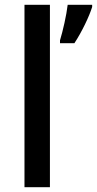

<svg xmlns="http://www.w3.org/2000/svg" viewBox="-20 -780 404 800"><path d="M188 0V-760H82V0ZM364 -751V-760H262C257 -717 242 -651 230 -612V-600H290C321 -647 352 -712 364 -751Z"/></svg>

Font: Noto Sans Lao UI Med
Style: Regular
Weight: 500
Designer: Monotype Design Team
Foundry: Monotype Imaging Inc.
Version: Version 2.000